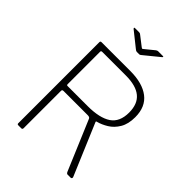

<svg xmlns="http://www.w3.org/2000/svg" viewBox="-266 -1083 1211 1211"><g transform="rotate(45 339.5 -477.0)"><path d="M599 -14Q601 -9 598.5 -4.5Q596 0 591 0H563Q556 0 551 -9L409 -345Q405 -355 388 -355H172Q165 -355 162.5 -352Q160 -349 160 -344V-11Q160 0 150 0H124Q118 0 116 -2.5Q114 -5 114 -9V-732Q114 -742 123 -742H381Q489 -742 549 -696Q609 -650 609 -558Q609 -497 585.5 -457.5Q562 -418 527 -396.5Q492 -375 457 -366Q451 -365 453 -359L599 -14ZM346 -395Q453 -395 507 -431Q561 -467 561 -551Q561 -628 516 -665Q471 -702 380 -702H171Q160 -702 160 -694V-404Q160 -395 167 -395H346ZM402 -948Q406 -951 409.5 -952.5Q413 -954 417 -954H458Q471 -954 459 -944L361 -864Q358 -862 354.5 -859Q351 -856 345 -856H327Q320 -856 316 -858.5Q312 -861 307 -865L208 -944Q204 -948 204.5 -951Q205 -954 210 -954H247Q252 -954 254.5 -953Q257 -952 262 -948L324 -900Q332 -894 334 -894Q336 -894 343 -900Z"/></g></svg>

Font: Libre Franklin Thin Thin
Style: Regular
Weight: 250
Version: Version 3.000